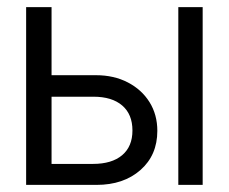

<svg xmlns="http://www.w3.org/2000/svg" viewBox="-20 -520 643 540"><path d="M481.5 -500H550V0H481.5ZM250 -308.5Q300.5 -308.5 339.5 -288.2Q378.5 -268 400.5 -232.8Q422.5 -197.5 422.5 -152Q422.5 -83.5 375 -41.8Q327.5 0 251.5 0H53.5V-500H125V-308.5ZM241.5 -59Q294.5 -59 323.5 -83.5Q352.5 -108 352.5 -153Q352.5 -198.5 323.8 -223.2Q295 -248 243 -248H125V-59Z"/></svg>

Font: Overused Grotesk Book
Style: Regular
Weight: 375
Version: Version 0.004